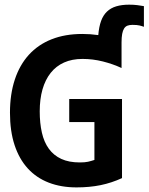

<svg xmlns="http://www.w3.org/2000/svg" viewBox="-20 -795 639 826"><path d="M277.8 -270V-369.1H504.9V-28.8Q460.4 -8.3 412.8 1.5Q365.2 11.2 309.1 11.2Q242.7 11.2 189.7 -9.3Q136.7 -29.8 99.6 -70.3Q62.5 -110.8 42.7 -170.9Q22.9 -231 22.9 -310.1Q22.9 -389.6 43.7 -452.6Q64.5 -515.6 104.2 -559.3Q144 -603 201.9 -626Q259.8 -648.9 334 -648.9Q351.6 -648.9 368.7 -647.7Q385.7 -646.5 402.8 -644Q405.8 -679.7 414.8 -704.6Q423.8 -729.5 440.2 -745.1Q456.5 -760.7 480.2 -767.8Q503.9 -774.9 535.6 -774.9Q555.7 -774.9 570.8 -772.9Q585.9 -771 599.1 -768.6V-679.7Q594.7 -681.2 590.3 -682.6Q585.9 -684.1 580.6 -685.3Q575.2 -686.5 567.9 -687.3Q560.5 -688 549.8 -688Q537.1 -688 528.3 -684.6Q519.5 -681.2 513.9 -672.4Q508.3 -663.6 505.6 -648.9Q502.9 -634.3 502.9 -612.3V-502.4Q466.3 -519.5 422.9 -530.5Q379.4 -541.5 335 -541.5Q290 -541.5 255.6 -526.1Q221.2 -510.7 198 -481.4Q174.8 -452.1 162.8 -410.4Q150.9 -368.7 150.9 -315.9Q150.9 -265.1 160.2 -224.4Q169.4 -183.6 190.2 -155Q210.9 -126.5 243.7 -111.3Q276.4 -96.2 323.2 -96.2Q345.2 -96.2 358.4 -99.1Q371.6 -102.1 386.2 -106.9V-270Z"/></svg>

Font: Code New Roman
Style: Bold
Weight: 700
Monospace: yes
Designer: Sam Radian
Foundry: Code New Roman
Version: Version 1.508 October 19, 2014